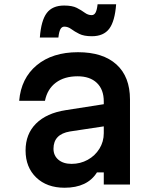

<svg xmlns="http://www.w3.org/2000/svg" viewBox="-20 -866 740 901"><path d="M435 -57Q390 15 283 15Q200 15 150 -33Q100 -81 100 -160Q100 -237 149 -286Q198 -335 288 -349L467 -377V-390Q467 -446 434.5 -477Q402 -508 344 -508Q282 -508 242 -478Q202 -448 191 -393H70Q79 -499 152.5 -560Q226 -621 346 -621Q463 -621 526.5 -563.5Q590 -506 590 -399V0H467V-57ZM231 -168Q231 -136 254 -116.5Q277 -97 316 -97Q357 -97 391.5 -116Q426 -135 446.5 -168Q467 -201 467 -241V-273L308 -249Q231 -236 231 -168ZM167 -690Q173 -770 199.5 -805Q226 -840 281 -840Q319 -840 340.5 -829Q362 -818 377.5 -806.5Q393 -795 410 -795Q422 -795 428.5 -807Q435 -819 438 -846H525Q519 -766 492.5 -731Q466 -696 411 -696Q374 -696 352 -707Q330 -718 314.5 -729.5Q299 -741 282 -741Q270 -741 263.5 -729Q257 -717 254 -690Z"/></svg>

Font: Martian Mono Medium
Style: Regular
Weight: 500
Monospace: yes
Designer: Roman Shamin
Foundry: Evil Martians
Version: Version 1.000; ttfautohint (v1.8.4.7-5d5b)